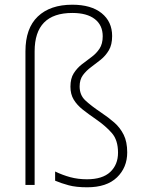

<svg xmlns="http://www.w3.org/2000/svg" viewBox="-20 -851 610 815"><path d="M456 -698Q456 -661 442 -637.5Q428 -614 407.5 -597.5Q387 -581 366.5 -566Q346 -551 332 -532Q318 -513 318 -484Q318 -448 341.5 -425.5Q365 -403 411 -372Q441 -352 465.5 -330.5Q490 -309 505 -279Q520 -249 520 -204Q520 -140 476.5 -98Q433 -56 350 -56Q303 -56 271.5 -64.5Q240 -73 214 -84V-123Q245 -108 278 -99Q311 -90 349 -90Q415 -90 448 -121Q481 -152 481 -203Q481 -256 455 -286Q429 -316 387 -345Q355 -367 331 -386Q307 -405 293 -428Q279 -451 279 -483Q279 -518 293 -540Q307 -562 327.5 -578Q348 -594 368.5 -609Q389 -624 402.5 -644.5Q416 -665 416 -697Q416 -744 382.5 -770Q349 -796 287 -796Q127 -796 127 -633V-66H88V-633Q88 -731 140.5 -781Q193 -831 287 -831Q367 -831 411.5 -795Q456 -759 456 -698Z"/></svg>

Font: Noto Sans Malayalam UI ExtraLight
Style: Regular
Weight: 200
Designer: Jelle Bosma - Monotype Design Team
Foundry: Monotype Imaging Inc.
Version: Version 2.104; ttfautohint (v1.8.4.7-5d5b)